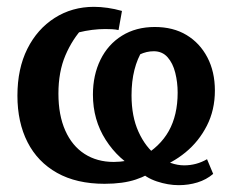

<svg xmlns="http://www.w3.org/2000/svg" viewBox="-20 -526 686 562"><path d="M286 12Q204 12 147 -20Q90 -52 60.5 -110Q31 -168 31 -246Q31 -325 60 -383Q89 -441 140 -473.5Q191 -506 255 -506Q274 -506 295 -503Q316 -500 337 -494L327 -438Q318 -440 308 -440.5Q298 -441 288 -441Q250 -441 209.5 -431Q169 -421 130 -402L225 -447Q192 -412 171.5 -364Q151 -316 151 -252Q151 -189 171 -144Q191 -99 227.5 -75.5Q264 -52 313 -52Q331 -52 352 -55.5Q373 -59 394 -66Q448 -96 474 -142.5Q500 -189 500 -255Q500 -285 493 -313Q486 -341 470.5 -358.5Q455 -376 430 -376Q409 -376 389 -366.5Q369 -357 349 -345L398 -380Q382 -355 373.5 -321.5Q365 -288 365 -247Q365 -185 385.5 -140Q406 -95 439 -70Q460 -56 480 -49Q500 -42 519 -42Q555 -42 586 -60L604 -17Q584 0 558 8Q532 16 503 16Q472 16 439 5Q406 -6 386 -28Q327 -58 289.5 -116.5Q252 -175 252 -249Q252 -306 274 -351Q296 -396 337 -421.5Q378 -447 433 -447Q487 -447 526 -423.5Q565 -400 587 -358Q609 -316 609 -261Q609 -204 585.5 -158Q562 -112 523 -80Q484 -48 436 -32Q415 -13 377.5 -0.5Q340 12 286 12Z"/></svg>

Font: Piazzolla 24pt
Style: Bold
Weight: 700
Designer: Juan Pablo del Peral
Foundry: Huerta Tipografica
Version: Version 2.005